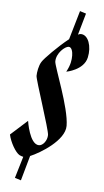

<svg xmlns="http://www.w3.org/2000/svg" viewBox="-103 -595 371 683"><g transform="rotate(5 82.5 -254.0)"><path d="M-24 48 -2 55 23 -34C59 -49 143 -100 143 -152C143 -217 83 -359 83 -377C83 -407 113 -433 126 -433C137 -433 141 -416 141 -403C141 -387 139 -370 125 -344C125 -344 187 -355 197 -401C206 -441 192 -482 165 -482C162 -482 159 -481 155 -479L177 -556L155 -563L125 -460C88 -431 41 -383 34 -371C25 -357 21 -333 21 -320C21 -306 80 -133 80 -114C80 -94 65 -75 51 -75C17 -75 5 -158 5 -158L-55 -104C-49 -76 -29 -42 -15 -34C-11 -32 -6 -30 -1 -29Z"/></g></svg>

Font: Romanesco
Style: Regular
Weight: 400
Designer: Astigmatic (AOETI)
Foundry: Astigmatic (AOETI)
Version: Version 1.000